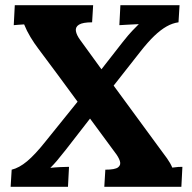

<svg xmlns="http://www.w3.org/2000/svg" viewBox="-20 -720 740 740"><path d="M21 0 25 -66Q54 -73 84.5 -98.5Q115 -124 154 -173L279 -328Q242 -379 204 -430Q166 -481 128 -532Q112 -553 97.5 -577Q83 -601 73 -626Q57 -625 50.5 -624.5Q44 -624 33 -623L37 -700H339L335 -634Q299 -634 284.5 -625Q270 -616 272.5 -600.5Q275 -585 289 -566L371 -453L453 -558Q476 -587 489 -600.5Q502 -614 515 -627Q499 -626 475 -625Q451 -624 440 -623L444 -700H672L668 -634Q645 -631 622 -618Q599 -605 574.5 -581.5Q550 -558 521 -521L418 -390L594 -150Q610 -129 623.5 -110Q637 -91 644 -74Q661 -76 666.5 -76.5Q672 -77 683 -77L679 0H382L386 -66Q423 -66 435 -75Q447 -84 442 -99.5Q437 -115 422 -134L327 -263L233 -142Q211 -114 199 -100Q187 -86 174 -73Q191 -75 213 -76Q235 -77 246 -77L242 0Z"/></svg>

Font: Lora
Style: Bold Italic
Weight: 700
Italic angle: -3°
Designer: Olga Karpushina, Alexei Vanyashin (Cyrillic)
Foundry: Cyreal
Version: Version 3.004